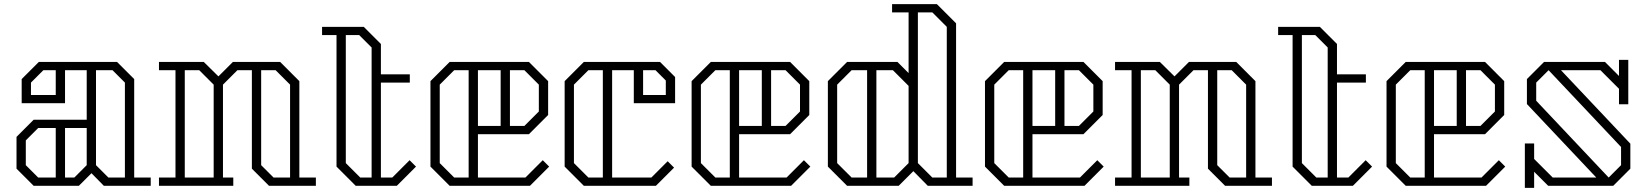

<svg xmlns="http://www.w3.org/2000/svg" viewBox="-20 -900 7987 930"><path d="M710 -40V0H483L423 -61L362 0H143L60 -83V-237L143 -320H400V-560H295V-400H85V-517L168 -600H547L630 -517V-40ZM250 -560H190L130 -500V-440H250ZM505 -40H585V-500L525 -560H445V-100ZM165 -40H250V-280H165L105 -220V-100ZM400 -100V-280H295V-40H340Z M1510 -40V0H1283L1200 -83V-560H1130L1060 -490V-40H1110V0H750V-40H830V-560H750V-600H967L1038 -530L1108 -600H1337L1430 -507V-40ZM1015 -40V-490L945 -560H875V-40ZM1305 -40H1385V-490L1315 -560H1245V-100Z M1995 -93 1902 0H1703L1610 -93V-730H1540V-770H1742L1825 -687V-540H1965V-500H1825V-40H1880L1964 -124ZM1725 -40H1780V-670L1720 -730H1655V-110Z M2640 -93 2547 0H2158L2065 -93V-507L2158 -600H2542L2635 -507V-343L2542 -250H2295V-40H2525L2609 -124ZM2180 -40H2250V-560H2180L2110 -490V-110ZM2295 -290H2405V-560H2295ZM2520 -560H2450V-290H2520L2590 -360V-490Z M3050 -400V-560H2945V-40H3135L3214 -119L3245 -88L3157 0H2808L2715 -93V-507L2808 -600H3177L3250 -527V-400ZM2900 -560H2830L2760 -490V-110L2830 -40H2900ZM3095 -440H3205V-510L3155 -560H3095Z M3905 -93 3812 0H3423L3330 -93V-507L3423 -600H3807L3900 -507V-343L3807 -250H3560V-40H3790L3874 -124ZM3445 -40H3515V-560H3445L3375 -490V-110ZM3560 -290H3670V-560H3560ZM3785 -560H3715V-290H3785L3855 -360V-490Z M4691 -40V0H4474L4404 -71L4333 0H4083L3990 -93V-507L4083 -600H4327L4381 -546V-840H4301V-880H4518L4611 -787V-40ZM4496 -40H4566V-770L4496 -840H4426V-110ZM4105 -40H4180V-560H4105L4035 -490V-110ZM4381 -110V-484L4305 -560H4225V-40H4311Z M5326 -93 5233 0H4844L4751 -93V-507L4844 -600H5228L5321 -507V-343L5228 -250H4981V-40H5211L5295 -124ZM4866 -40H4936V-560H4866L4796 -490V-110ZM4981 -290H5091V-560H4981ZM5206 -560H5136V-290H5206L5276 -360V-490Z M6141 -40V0H5914L5831 -83V-560H5761L5691 -490V-40H5741V0H5381V-40H5461V-560H5381V-600H5598L5669 -530L5739 -600H5968L6061 -507V-40ZM5646 -40V-490L5576 -560H5506V-40ZM5936 -40H6016V-490L5946 -560H5876V-100Z M6626 -93 6533 0H6334L6241 -93V-730H6171V-770H6373L6456 -687V-540H6596V-500H6456V-40H6511L6595 -124ZM6356 -40H6411V-670L6351 -730H6286V-110Z M7271 -93 7178 0H6789L6696 -93V-507L6789 -600H7173L7266 -507V-343L7173 -250H6926V-40H7156L7240 -124ZM6811 -40H6881V-560H6811L6741 -490V-110ZM6926 -290H7036V-560H6926ZM7151 -560H7081V-290H7151L7221 -360V-490Z M7877 -204V-83L7794 0H7479L7411 -68V10H7366V-205H7411V-130L7501 -40H7712L7376 -396V-517L7459 -600H7754L7822 -532V-610H7867V-395H7822V-470L7732 -560H7541ZM7832 -188 7481 -560 7421 -500V-412L7772 -40L7832 -100Z"/></svg>

Font: Kumar One Outline
Style: Regular
Weight: 400
Designer: Parimal Parmar
Foundry: Indian Type Foundry
Version: Version 1.000;PS 1.000;hotconv 1.0.88;makeotf.lib2.5.647800